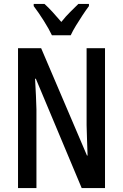

<svg xmlns="http://www.w3.org/2000/svg" viewBox="-20 -1011 627 980"><path d="M516 -51H397L163 -609H159Q162 -559 163.5 -522Q165 -485 166 -453V-51H72V-765H190L424 -217H427Q425 -268 424 -304.5Q423 -341 422 -372V-765H516ZM245 -831Q230 -863 203.5 -905Q177 -947 152 -980V-991H207Q225 -975 248 -950Q271 -925 293 -899Q317 -929 336.5 -948Q356 -967 380 -991H434V-980Q419 -960 401.5 -933.5Q384 -907 367.5 -880Q351 -853 341 -831Z"/></svg>

Font: Noto Sans Tamil UI ExtraCondensed Medium
Style: Regular
Weight: 500
Width: 2
Designer: Jelle Bosma - Monotype Design Team
Foundry: Monotype Imaging Inc.
Version: Version 2.004; ttfautohint (v1.8.4.7-5d5b)